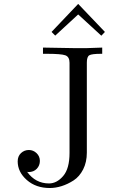

<svg xmlns="http://www.w3.org/2000/svg" viewBox="-20 -922 609 964"><path d="M68.8 -111.8Q68.8 -137.7 85.4 -153.3Q102.1 -168.9 125 -168.9Q147 -168.9 163.6 -153.1Q180.2 -137.2 180.2 -114Q180.2 -90.8 164.6 -74.5Q148.9 -58.1 123 -58.1Q122.1 -58.1 119.6 -58.6Q117.2 -59.1 116.2 -59.1Q158.2 -1 226.1 -1Q265.1 -1 297.1 -38.1Q329.1 -75.2 329.1 -154.8V-606.9Q329.1 -636.7 308.1 -644.3Q287.1 -651.9 213.9 -651.9H195.8V-683.1L362.8 -680.2H410.2L493.2 -683.1V-651.9H488.8Q440.9 -651.9 428.5 -644.5Q416 -637.2 416 -607.9V-155.8Q416 -107.9 397.5 -71.5Q378.9 -35.2 349.4 -16.1Q319.8 2.9 289.3 12.5Q258.8 22 230 22Q160.2 22 114.5 -18.3Q68.8 -58.6 68.8 -111.8ZM239.3 -761.2V-762.2L372.1 -901.9H373L506.3 -762.2V-761.2L489.3 -743.2H488.3L373 -849.1H372.1L257.3 -743.2Z"/></svg>

Font: CMU Serif Upright Italic
Style: UprightItalic
Weight: 500
Version: Version 0.7.0